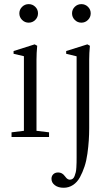

<svg xmlns="http://www.w3.org/2000/svg" viewBox="-20 -660 521 925"><path d="M73.2 -595.7Q73.2 -613.8 86.4 -627Q99.6 -640.1 118.2 -640.1Q136.7 -640.1 149.9 -627.2Q163.1 -614.3 163.1 -595.7Q163.1 -577.1 149.9 -564Q136.7 -550.8 118.2 -550.8Q99.6 -550.8 86.4 -564Q73.2 -577.1 73.2 -595.7ZM403.8 -564Q390.6 -550.8 372.1 -550.8Q353.5 -550.8 340.3 -564Q327.1 -577.1 327.1 -595.7Q327.1 -614.3 340.3 -627.2Q353.5 -640.1 372.1 -640.1Q390.6 -640.1 403.8 -627.2Q417 -614.3 417 -595.7Q417 -577.1 403.8 -564ZM35.6 0V-22.5L95.2 -29.8V-389.2L45.4 -400.9V-414.1L147 -446.3L159.2 -439.5Q155.8 -404.3 155.8 -372.1V-29.8L216.3 -22.5V0ZM286.6 244.6Q260.7 244.6 244.4 232.4Q228 220.2 228 201.2Q228 188 236.8 179.4Q245.6 170.9 260.3 170.9Q279.3 170.9 291.5 187.5Q296.9 194.3 299.8 197.5Q302.7 200.7 307.1 203.1Q311.5 205.6 316.4 205.6Q324.2 205.6 330.1 201.4Q335.9 197.3 339.4 188Q342.8 178.7 345 169.9Q347.2 161.1 347.9 146.5Q348.6 131.8 348.9 122.6Q349.1 113.3 349.1 97.2V-388.7L298.8 -400.9V-414.1L400.9 -446.3L413.1 -439.5Q409.7 -404.3 409.7 -372.1V-42.5Q409.7 -12.2 407.7 17.1Q405.8 46.4 401.1 80.3Q396.5 114.3 387.2 142.3Q377.9 170.4 365 194.1Q352.1 217.8 331.8 231.2Q311.5 244.6 286.6 244.6Z"/></svg>

Font: Elstob Light
Style: Regular
Weight: 300
Designer: Peter S. Baker
Version: Version 1.015